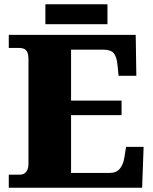

<svg xmlns="http://www.w3.org/2000/svg" viewBox="-20 -877 715 897"><path d="M21 0V-61H72Q86 -61 95 -67.5Q104 -74 108.5 -85Q113 -96 113 -110V-599Q113 -623 107 -634.5Q101 -646 91 -649.5Q81 -653 70 -653H21V-714H614L617 -523H534L529 -573Q525 -613 511 -629Q497 -645 462 -645H312V-407H548V-339H312V-69H491Q523 -69 539.5 -88.5Q556 -108 561 -141L569 -191H651L644 0ZM192 -764V-857H482V-764Z"/></svg>

Font: Noto Serif Tibetan Black
Style: Regular
Weight: 900
Version: Version 2.103